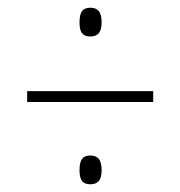

<svg xmlns="http://www.w3.org/2000/svg" viewBox="-20 -607 465 495"><path d="M213 -513C230 -513 242 -521 242 -549C242 -579 230 -587 213 -587C195 -587 185 -579 185 -549C185 -521 195 -513 213 -513ZM50 -344H375V-372H50ZM213 -132C230 -132 242 -140 242 -168C242 -198 230 -206 213 -206C195 -206 185 -198 185 -168C185 -140 195 -132 213 -132Z"/></svg>

Font: Noto Serif Bengali ExtraCondensed Thin
Style: Regular
Weight: 100
Width: 2
Designer: Juan Bruce, Universal Thirst, Indian Type Foundry and the Monotype Design Team.
Foundry: Monotype Imaging Inc.
Version: Version 2.003